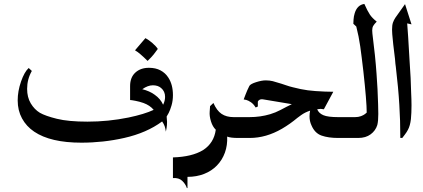

<svg xmlns="http://www.w3.org/2000/svg" viewBox="-20 -702 2154 977"><path d="M828 -109Q830 -91 830 -82Q830 -64 827.5 -50Q825 -36 824 -32Q822 -48 818 -59.5Q814 -71 805 -84Q727 -26 612 0Q506 24 394 24Q237 24 154 -32Q114 -59 92 -99.5Q70 -140 70 -191Q70 -238 87 -287Q104 -336 126 -356L142 -341Q118 -299 118 -250Q118 -207 136.5 -176Q155 -145 183 -128Q211 -112 269.5 -97.5Q328 -83 425 -83Q531 -83 634 -104Q715 -121 762 -143Q743 -166 710 -178Q690 -185 669 -189Q648 -193 642 -193V-264Q642 -308 668.5 -332.5Q695 -357 738 -357Q772 -357 796.5 -344Q821 -331 836 -308Q860 -272 860 -218Q860 -190 853 -166Q846 -142 838.5 -127.5Q831 -113 828 -109ZM704 -248Q741 -239 767 -220Q797 -199 810 -169Q820 -189 820 -209Q820 -237 800 -254Q784 -268 758 -268Q732 -268 704 -248ZM783 -453Q774 -440 762 -425Q750 -410 731 -392Q690 -433 667 -446Q709 -494 720 -508Q737 -499 755.5 -483Q774 -467 783 -453Z M1245 -106V0H1191Q1153 0 1136 -7Q1138 37 1124.5 74.5Q1111 112 1084 140Q1057 168 1018.5 183Q980 198 934 198V255H931Q924 234 907 218Q890 202 860 204V99Q957 96 1013 62Q1069 26 1078 -42Q1062 -57 1053.5 -84.5Q1045 -112 1047 -134Q1047 -144 1049 -162L1066 -178Q1083 -139 1107.5 -122.5Q1132 -106 1169 -106Z M1764 -106V0H1700Q1651 0 1616.5 -12Q1582 -24 1565 -64Q1555 -85 1555 -110Q1555 -124 1558 -139Q1531 -130 1512 -116L1493 -102Q1456 -71 1415 -47Q1334 0 1251 0H1191Q1169 0 1153.5 -15.5Q1138 -31 1138 -52Q1138 -74 1153.5 -90Q1169 -106 1191 -106H1249Q1305 -106 1355 -121Q1382 -129 1407.5 -142.5Q1433 -156 1437 -158L1465 -172L1321 -196L1313 -197Q1298 -197 1292 -185V-160L1281 -155Q1270 -173 1256.5 -182Q1243 -191 1233 -193.5Q1223 -196 1220 -196Q1222 -201 1229.5 -221Q1237 -241 1249 -265Q1255 -275 1283.5 -284Q1312 -293 1332 -293Q1352 -293 1368 -289Q1384 -285 1412 -276Q1419 -274 1436 -268Q1453 -262 1470 -258Q1512 -247 1546.5 -242.5Q1581 -238 1633 -236L1676 -235L1628 -146Q1618 -148 1612 -148Q1606 -148 1594 -146Q1602 -126 1625 -116Q1648 -106 1701 -106Z M1904 -172Q1905 -152 1905 -122Q1905 -86 1900 -66Q1891 -37 1866 -18.5Q1841 0 1803 0H1747Q1725 0 1709.5 -15.5Q1694 -31 1694 -53Q1694 -75 1709.5 -90.5Q1725 -106 1747 -106H1787Q1804 -106 1817 -111Q1830 -116 1837 -121.5Q1844 -127 1846 -129Q1846 -186 1829 -339Q1820 -417 1813 -466.5Q1806 -516 1793 -567L1778 -581Q1778 -586 1779 -602.5Q1780 -619 1785 -635Q1798 -677 1834 -682Q1850 -646 1862 -628Q1874 -610 1897 -592Q1884 -579 1879 -570Q1874 -561 1874 -547Q1874 -537 1875 -531Q1890 -414 1896 -327Q1902 -248 1904 -172Z M2074 -578 2052 -583Q2056 -538 2064 -395Q2071 -297 2072 -234Q2074 -194 2074 -166Q2074 -128 2071 -96Q2067 -62 2056 -42Q2050 -30 2040 -17Q2030 -4 2027 0H2017Q2017 -91 2012 -168Q2007 -254 1994 -363Q1992 -374 1990 -402Q1979 -488 1976 -528Q1975 -537 1975 -551Q1975 -574 1979.5 -587Q1984 -600 1992 -612L2041 -681Z"/></svg>

Font: Katibeh
Style: Regular
Weight: 400
Designer: Arabic design by Kourosh Beigpour, Latin design by Eduardo Tunni, engineering by Lasse Fister
Version: Version 1.0010g